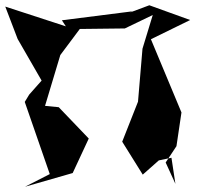

<svg xmlns="http://www.w3.org/2000/svg" viewBox="-35 -698 754 729"><path d="M631 0 594 -81 635 -143 654 -271 538 -549 687 -622 532 -678 457 -650 468 -655 200 -621 215 -598 -15 -673 32 -550 123 -392 76 -339 59 -311 154 -37 60 11 241 -41 302 -172 188 -291 136 -296 194 -489 268 -588 439 -590 545 -641 506 -513 489 -312 429 -160 507 -35 568 -89 616 -99Z"/></svg>

Font: Asimov Silicon
Style: Regular
Weight: 400
Designer: Google
Version: Version 2.000980; 2014